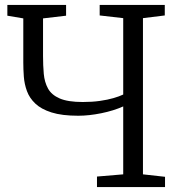

<svg xmlns="http://www.w3.org/2000/svg" viewBox="-20 -763 741 783"><path d="M482.5 -329Q443.5 -311.5 393 -301.2Q342.5 -291 299 -291Q232.5 -291 190 -304.5Q147.5 -318 123.8 -340.8Q100 -363.5 89.8 -391.8Q79.5 -420 77.2 -450.2Q75 -480.5 75 -508V-688L10 -699V-743H249.5V-699L155.5 -688V-535Q155.5 -496 158.5 -462Q161.5 -428 175.8 -402Q190 -376 223.5 -361.5Q257 -347 317.5 -347Q356 -347 387.5 -351.5Q419 -356 443 -363Q467 -370 482.5 -377.5V-689L386.5 -700V-743H652V-700L563 -689V-52L653 -42V0H375.5V-43L482.5 -52Z"/></svg>

Font: Merriweather Light
Style: Regular
Weight: 300
Designer: Eben Sorkin
Foundry: Eben Sorkin
Version: Version 2.100